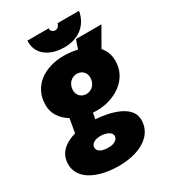

<svg xmlns="http://www.w3.org/2000/svg" viewBox="-249 -842 1048 1172"><g transform="rotate(-30 274.5 -256.0)"><path d="M291 -145C413 -145 539 -219 539 -352C539 -395 525 -429 501 -456L576 -587H397C389 -569 383 -548 376 -525C344 -532 311 -536 280 -536C144 -536 34 -463 34 -330C34 -266 70 -220 121 -189L104 -91C29 -70 -29 -25 -27 55C-24 181 136 220 257 215C388 210 499 151 496 35C493 -62 357 -97 254 -104L262 -146ZM247 86C181 88 162 65 162 43C162 21 182 2 225 0C251 -1 306 8 306 44C306 67 280 85 247 86ZM285 -264C254 -264 224 -285 224 -324C224 -373 260 -401 293 -401C327 -401 355 -379 355 -340C355 -297 325 -264 285 -264ZM313 -578C405 -578 482 -628 499 -727H348C343 -709 331 -696 315 -696C297 -696 281 -711 286 -727H135C129 -643 194 -578 313 -578Z"/></g></svg>

Font: Fixel Text 20240404 Black
Style: Italic
Weight: 900
Width: 4
Italic angle: -10°
Designer: AlfaBravo + MacPaw
Foundry: Kyrylo Tkachov, Marchela Mozhyna, Serhii Makarenko, Maria Weinstein, Zakhar Kryvoshyya
Version: Version 1.211;Glyphs 3.2 (3225)